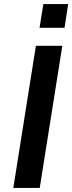

<svg xmlns="http://www.w3.org/2000/svg" viewBox="-20 -932 358 952"><path d="M46 0 158 -705H289L177 0ZM176 -794 195 -912H318L300 -794Z"/></svg>

Font: Nunito Sans 10pt
Style: Bold Italic
Weight: 700
Italic angle: -9°
Designer: Vernon Adams
Foundry: Vernon Adams
Version: Version 3.101;gftools[0.9.27]